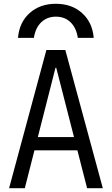

<svg xmlns="http://www.w3.org/2000/svg" viewBox="-20 -994 590 1014"><path d="M275 -974Q359 -974 413.5 -925Q468 -876 475 -794H391Q383 -847 352.5 -876.5Q322 -906 275 -906Q229 -906 198 -876.5Q167 -847 159 -794H75Q82 -876 136.5 -925Q191 -974 275 -974ZM28 0 225 -730H325L523 0H440L277 -636H273L111 0ZM128 -200V-270H423V-200Z"/></svg>

Font: M PLUS Code Latin SemiExpanded
Style: Regular
Weight: 400
Width: 6
Designer: Coji Morishita
Foundry: UNDERFOREST DESIGN
Version: Version 1.002; ttfautohint (v1.8.3)